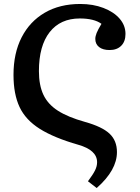

<svg xmlns="http://www.w3.org/2000/svg" viewBox="-20 -734 703 967"><path d="M467 213 423 179Q449 144 459 123.5Q469 103 469 83Q469 22 374 -5Q252 -40 180.5 -85Q109 -130 78.5 -195Q48 -260 48 -357Q48 -466 89 -546Q130 -626 205.5 -670Q281 -714 384 -714Q449 -714 501 -694Q553 -674 582.5 -640Q612 -606 612 -563Q612 -525 590.5 -503.5Q569 -482 532 -482Q498 -482 479 -497Q460 -512 460 -538Q460 -551 466.5 -567.5Q473 -584 491 -614Q454 -641 382 -641Q284 -641 230 -572Q176 -503 176 -376Q176 -305 198.5 -257Q221 -209 271.5 -176.5Q322 -144 408 -120Q494 -96 531.5 -61Q569 -26 569 32Q569 123 467 213Z"/></svg>

Font: Literata 12pt Medium
Style: Regular
Weight: 500
Designer: Latin by Veronika Burian and Jose Scaglione. Greek by Irene Vlachou. Cyrillic by Vera Evstafieva.
Foundry: TypeTogether
Version: Version 3.002